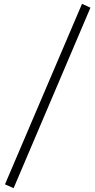

<svg xmlns="http://www.w3.org/2000/svg" viewBox="-20 -881 498 1002"><path d="M452 -841 51 101 6 81 408 -861Z"/></svg>

Font: Shippori Mincho Medium
Style: Regular
Weight: 500
Designer: FONTDASU
Foundry: FONTDASU / Google Inc. / but / Adobe
Version: Version 3.110; ttfautohint (v1.8.3)